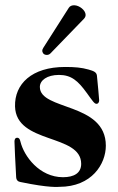

<svg xmlns="http://www.w3.org/2000/svg" viewBox="-20 -702 454 736"><path d="M319.6 -435.4C291.9 -443.2 267 -445.3 229.4 -445.3C101.6 -445.3 35.5 -380 37.6 -294C41.5 -148.4 291.2 -190.3 291.2 -73.9C291.2 -38.4 263.5 -22.7 221.6 -22.7C131.4 -22.7 71.7 -103 58.2 -159.8C56.1 -169 52.6 -174 46.2 -174C38.4 -174 35.5 -167.6 35.5 -159.8C35.5 -148.4 39.1 -72.4 41.9 -23.4C42.6 -9.9 50.4 -5.7 58.2 -4.3C170.5 19.2 204.5 14.2 207.4 14.2C332.4 14.2 385.7 -73.9 385.7 -143.5C385.7 -310.4 132.8 -277.7 132.8 -368.6C132.8 -394.2 160.5 -414.8 206 -414.8C253.6 -414.8 279.1 -392 312.5 -345.9C335.2 -314.6 341.6 -304 350.1 -304C354.4 -304 360.1 -307.2 360.1 -318.2C360.1 -325.3 354.4 -381.4 351.6 -411.9C350.1 -425.4 339.5 -429.7 319.6 -435.4ZM142 -507.1C142 -502.1 146 -491.5 159.1 -491.5C164.4 -491.5 169 -492.9 173.3 -497.2L301.8 -630C306.1 -634.6 308.2 -639.6 308.2 -644.9C308.2 -662.6 284.1 -681.8 264.2 -681.8C256 -681.8 248.2 -679.3 243.6 -671.9L146.3 -519.2C142.8 -513.5 142 -510.7 142 -507.1Z"/></svg>

Font: Margiela Serif
Style: Bold
Weight: 700
Designer: Andreas Faust, Stefan Endress
Version: Version 1.002;FEAKit 1.0